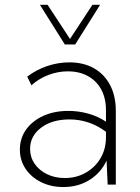

<svg xmlns="http://www.w3.org/2000/svg" viewBox="-20 -752 571 782"><path d="M451.7 0H418.5L414.1 -98.1Q391.6 -48.8 345.2 -19.5Q298.8 9.8 237.8 9.8Q187.5 9.8 147.2 -10.3Q106.9 -30.3 84 -64.7Q61 -99.1 61 -142.6Q61 -189 86.4 -224.4Q111.8 -259.8 156.2 -280Q200.7 -300.3 258.3 -300.3Q300.3 -300.3 340.1 -289.1Q379.9 -277.8 411.6 -256.3V-302.2Q411.6 -352.1 392.3 -387.5Q373 -422.9 338.1 -442.1Q303.2 -461.4 256.3 -461.4Q216.3 -461.4 178 -447Q139.6 -432.6 107.9 -404.8L90.8 -439.9Q128.4 -468.3 172.9 -483.2Q217.3 -498 262.2 -498Q320.3 -498 362.8 -473.9Q405.3 -449.7 428.5 -405.3Q451.7 -360.8 451.7 -300.3ZM244.1 -26.9Q290.5 -26.9 328.4 -48.1Q366.2 -69.3 388.7 -106.4Q411.1 -143.6 411.6 -190.9V-215.3Q378.4 -240.2 341.1 -252.9Q303.7 -265.6 262.7 -265.6Q192.4 -265.6 147.5 -231.9Q102.5 -198.2 102.5 -145.5Q102.5 -111.8 121.1 -85Q139.6 -58.1 171.6 -42.5Q203.6 -26.9 244.1 -26.9ZM286.1 -570.8H244.1L142.6 -732.4H173.8L265.1 -593.3L356.4 -732.4H387.7Z"/></svg>

Font: Kumbh Sans ExtraLight
Style: Regular
Weight: 250
Version: Version 1.005